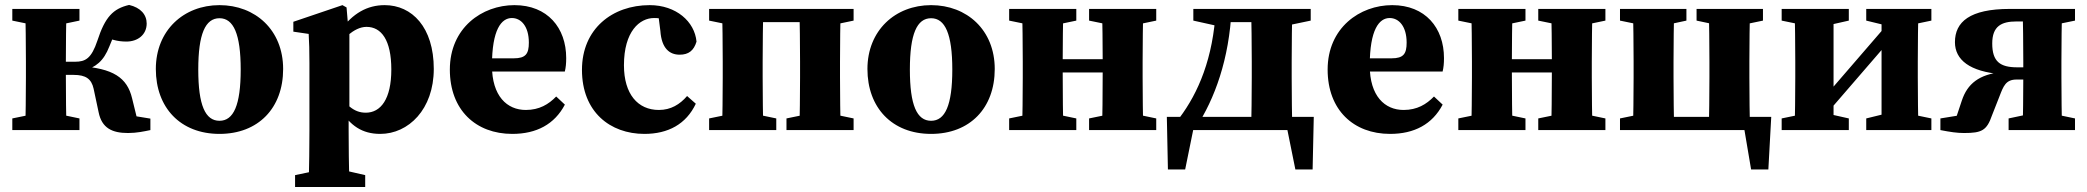

<svg xmlns="http://www.w3.org/2000/svg" viewBox="-20 -519 8328 766"><path d="M29.1 0H297V-46.5L201.3 -66.5H126.5L29.1 -46.5V0ZM29.1 -436.8 126.5 -416.8H201.3L297 -436.8V-483.4H29.1V-436.8ZM80.4 0H245.7C243.7 -45 242.7 -147.4 242.7 -226.8V-266.5C242.7 -335.9 243.7 -438.4 245.7 -483.4H80.4C82.4 -438.4 83.4 -335.9 83.4 -273.4V-210C83.4 -147.4 82.4 -45 80.4 0ZM373.3 -71.9C386 -7.5 427.8 11.7 490.9 11.7C525.5 11.7 556 5 580 0V-45.8L430.7 -70.2L537 -4.7L507 -126.7C487.3 -209.2 431.9 -246.7 295.6 -255.4L311.4 -235.5C362.6 -251.4 393 -274.2 416.5 -334.2C428.9 -366.9 443.3 -394.4 464.6 -427.3L388 -379C417.8 -362 447.3 -353.2 484.5 -353.2C529.2 -353.2 565 -380.1 565.2 -425C565.2 -460.6 541 -488.7 495.1 -499.3C431.1 -484.4 399.3 -451.2 368.5 -356.7C344.7 -285.5 320.8 -272.7 279.6 -272.7H163.1V-220.2H273.8C322.6 -220.2 344.7 -204.2 353.5 -165.1L373.3 -71.9Z M855.7 15.2C1010.5 15.2 1109.6 -87.8 1109.6 -243.7C1109.6 -399.6 998.2 -498.5 855.7 -498.5C712.5 -498.5 601.7 -397.4 601.7 -243.7C601.7 -89.9 699.5 15.2 855.7 15.2ZM855.7 -37.1C799.1 -37.1 771 -98.8 771 -241.5C771 -383.4 799.1 -446.3 855.7 -446.3C911.6 -446.3 940.3 -383.4 940.3 -241.5C940.3 -98.8 911.6 -37.1 855.7 -37.1Z M1157.2 227H1437V179.7L1350.1 159.7H1252.9L1157.2 179.7V227ZM1211.5 227H1373.9C1371.9 138.3 1370.9 65.5 1370.9 2V-69.8L1373.9 -82.3V-396.5L1369.2 -411.5L1362.6 -489.3L1346.2 -498.5L1150.3 -432.1V-392.7L1211.5 -383.7C1213.5 -343.7 1214.5 -322.8 1214.5 -267.8V2.6C1214.5 66.1 1213.5 138.3 1211.5 227ZM1497 15.2C1609.6 15.2 1710.6 -82.8 1710.6 -244.1C1710.6 -410.3 1623.7 -498.5 1514.8 -498.5C1444.7 -498.5 1387.5 -465.7 1337.4 -397.2H1302.9L1311.9 -322.8C1344.5 -356.3 1389.5 -411.8 1442.3 -411.8C1501.2 -411.8 1541.2 -359.7 1541.2 -241.5C1541.2 -123.4 1498.7 -69.4 1439.3 -69.4C1389.6 -69.4 1360.3 -102.2 1319.1 -157.4L1310.1 -85.2H1335.9C1376.3 -17.4 1425.2 15.2 1497 15.2Z M2023.8 15.2C2120.6 15.2 2192.5 -23.3 2233.6 -101.6L2199 -134C2168.8 -102.8 2131.7 -80.3 2077.8 -80.3C2003 -80.3 1942.7 -135.3 1942.7 -257.3C1942.7 -401.7 1980.6 -447.1 2022.2 -447.1C2058.5 -447.1 2089.9 -414.5 2089.9 -348.9C2089.9 -304.3 2077.5 -286.3 2029.5 -286.3H1842V-233.5H2233.4C2237.4 -250.1 2238.9 -265.8 2238.9 -287.3C2238.9 -408.3 2164.1 -498.5 2032.3 -498.5C1903.2 -498.5 1774.7 -408.1 1774.7 -241.4C1774.7 -80 1878.3 15.2 2023.8 15.2Z M2550.8 15.2C2645.5 15.2 2717.5 -23.6 2756 -105.2L2721.2 -135.9C2692.4 -102.5 2656.5 -80.3 2608.6 -80.3C2524.7 -80.3 2469.3 -143.5 2469.3 -258.7C2469.3 -393.9 2532 -447.1 2589.4 -447.1C2621 -447.1 2647.1 -440.1 2678.2 -425.7L2605.5 -467L2614.6 -395.6C2619.5 -325.1 2651.9 -300.8 2691.4 -300.8C2727.3 -300.8 2748 -317.1 2758.8 -352.9C2751.6 -432.7 2677.6 -498.5 2572 -498.5C2422.7 -498.5 2301.8 -403.8 2301.8 -240.3C2301.8 -72.2 2414.5 15.2 2550.8 15.2Z M2809.1 0H3077V-46.5L2981.3 -66.5H2906.5L2809.1 -46.5V0ZM2809.1 -436.8 2906.5 -416.8H2943.1V-483.4H2809.1V-436.8ZM2860.4 0H3025.7C3023.7 -45 3022.7 -147.4 3022.7 -210V-273.4C3022.7 -335.9 3023.7 -438.4 3025.7 -483.4H2860.4C2862.4 -438.4 2863.4 -335.9 2863.4 -273.4V-210C2863.4 -147.4 2862.4 -45 2860.4 0ZM2943.1 -430.6H3251.6V-483.4H2943.1V-430.6ZM3117.7 0H3385.5V-46.5L3289.9 -66.5H3215L3117.7 -46.5V0ZM3168.9 0H3334.3C3332.3 -45 3331.3 -147.4 3331.3 -210V-273.4C3331.3 -335.9 3332.3 -438.4 3334.3 -483.4H3168.9C3170.9 -438.4 3171.9 -335.9 3171.9 -273.4V-210C3171.9 -147.4 3170.9 -45 3168.9 0ZM3251.6 -416.8H3289.9L3385.5 -436.8V-483.4H3251.6V-416.8Z M3694.7 15.2C3849.5 15.2 3948.6 -87.8 3948.6 -243.7C3948.6 -399.6 3837.2 -498.5 3694.7 -498.5C3551.5 -498.5 3440.7 -397.4 3440.7 -243.7C3440.7 -89.9 3538.5 15.2 3694.7 15.2ZM3694.7 -37.1C3638.1 -37.1 3610 -98.8 3610 -241.5C3610 -383.4 3638.1 -446.3 3694.7 -446.3C3750.6 -446.3 3779.3 -383.4 3779.3 -241.5C3779.3 -98.8 3750.6 -37.1 3694.7 -37.1Z M4006.1 0H4274V-46.5L4178.3 -66.5H4103.5L4006.1 -46.5V0ZM4006.1 -436.8 4103.5 -416.8H4178.3L4274 -436.8V-483.4H4006.1V-436.8ZM4057.4 0H4222.7C4220.7 -45 4219.7 -147.4 4219.7 -238.6V-273.4C4219.7 -335.9 4220.7 -438.4 4222.7 -483.4H4057.4C4059.4 -438.4 4060.4 -335.9 4060.4 -273.4V-210C4060.4 -147.4 4059.4 -45 4057.4 0ZM4140.1 -229.9H4458.9V-282.7H4140.1V-229.9ZM4325 0H4592.9V-46.5L4497.2 -66.5H4422.4L4325 -46.5V0ZM4325 -436.8 4422.4 -416.8H4497.2L4592.9 -436.8V-483.4H4325V-436.8ZM4376.3 0H4541.6C4539.6 -45 4538.6 -147.4 4538.6 -210V-273.4C4538.6 -335.9 4539.6 -438.4 4541.6 -483.4H4376.3C4378.3 -438.4 4379.3 -335.9 4379.3 -273.4V-238.6C4379.3 -147.4 4378.3 -45 4376.3 0Z M4685.9 -49.2 4751.3 -10.2C4826.2 -124.1 4884.3 -283.5 4893.6 -483.4H4830.8C4820.3 -286.6 4760.7 -149 4685.9 -49.2ZM4740.9 -436.8 4830.9 -416.8H4861.9V-483.4H4740.9V-436.8ZM4861.9 -430.6H5024.1V-483.4H4861.9V-430.6ZM4971 0H5136.3C5134.3 -45 5133.3 -147.4 5133.3 -210V-273.4C5133.3 -335.9 5134.3 -438.4 5136.3 -483.4H4971C4973 -438.4 4974 -335.9 4974 -273.4V-210C4974 -147.4 4973 -45 4971 0ZM5060.9 -416.8H5113.5L5209.2 -436.8V-483.4H5060.9V-416.8ZM5170.9 0 5105.6 -52.8 5148 157.2H5216.8L5221.4 -52.8H4635.2L4639.5 157.2H4708.3L4751 -52.8L4684.9 0H5170.9Z M5525.8 15.2C5622.6 15.2 5694.5 -23.3 5735.6 -101.6L5701 -134C5670.8 -102.8 5633.7 -80.3 5579.8 -80.3C5505 -80.3 5444.7 -135.3 5444.7 -257.3C5444.7 -401.7 5482.6 -447.1 5524.2 -447.1C5560.5 -447.1 5591.9 -414.5 5591.9 -348.9C5591.9 -304.3 5579.5 -286.3 5531.5 -286.3H5344V-233.5H5735.4C5739.4 -250.1 5740.9 -265.8 5740.9 -287.3C5740.9 -408.3 5666.1 -498.5 5534.3 -498.5C5405.2 -498.5 5276.7 -408.1 5276.7 -241.4C5276.7 -80 5380.3 15.2 5525.8 15.2Z M5798.1 0H6066V-46.5L5970.3 -66.5H5895.5L5798.1 -46.5V0ZM5798.1 -436.8 5895.5 -416.8H5970.3L6066 -436.8V-483.4H5798.1V-436.8ZM5849.4 0H6014.7C6012.7 -45 6011.7 -147.4 6011.7 -238.6V-273.4C6011.7 -335.9 6012.7 -438.4 6014.7 -483.4H5849.4C5851.4 -438.4 5852.4 -335.9 5852.4 -273.4V-210C5852.4 -147.4 5851.4 -45 5849.4 0ZM5932.1 -229.9H6250.9V-282.7H5932.1V-229.9ZM6117 0H6384.9V-46.5L6289.2 -66.5H6214.4L6117 -46.5V0ZM6117 -436.8 6214.4 -416.8H6289.2L6384.9 -436.8V-483.4H6117V-436.8ZM6168.3 0H6333.6C6331.6 -45 6330.6 -147.4 6330.6 -210V-273.4C6330.6 -335.9 6331.6 -438.4 6333.6 -483.4H6168.3C6170.3 -438.4 6171.3 -335.9 6171.3 -273.4V-238.6C6171.3 -147.4 6170.3 -45 6168.3 0Z M6443.1 -436.8 6540.5 -416.8H6615.3L6708.1 -436.8V-483.4H6443.1V-436.8ZM6443.1 0H6577.1V-66.5H6540.5L6443.1 -46.5V0ZM6494.4 0H6659.7C6657.7 -45 6656.7 -147.4 6656.7 -210V-273.4C6656.7 -335.9 6657.7 -438.4 6659.7 -483.4H6494.4C6496.4 -438.4 6497.4 -335.9 6497.4 -273.4V-210C6497.4 -147.4 6496.4 -45 6494.4 0ZM6748.6 -436.8 6843 -416.8H6917.9L7013.5 -436.8V-483.4H6748.6V-436.8ZM6796.9 0H6962.3C6960.3 -45 6959.3 -147.4 6959.3 -210V-273.4C6959.3 -335.9 6960.3 -438.4 6962.3 -483.4H6796.9C6798.9 -438.4 6799.9 -335.9 6799.9 -273.4V-210C6799.9 -147.4 6798.9 -45 6796.9 0ZM6966.2 157.2H7035L7046.5 -52.8H6577.8V0H7025.6L6930.7 -52.8L6966.2 157.2Z M7088.1 0H7356V-46.5L7267 -66.5H7184.9L7088.1 -46.5V0ZM7088.1 -436.8 7185.5 -416.8H7267.5L7356 -436.8V-483.4H7088.1V-436.8ZM7139.4 0H7295.1V-483.4H7139.4C7141.4 -438.4 7142.4 -335.9 7142.4 -273.4V-210C7142.4 -147.4 7141.4 -45 7139.4 0ZM7209 -73.8H7274.5L7564.6 -409.6H7499L7209 -73.8ZM7425.5 0H7685.4V-46.5L7589.2 -66.5H7507.1L7425.5 -46.5V0ZM7425.5 -436.8 7507.7 -416.8H7589.7L7685.4 -436.8V-483.4H7425.5V-436.8ZM7486.6 0H7634.2C7632.2 -45 7631.2 -147.4 7631.2 -210V-273.4C7631.2 -335.9 7632.2 -438.4 7634.2 -483.4H7486.6V0Z M7721.4 0C7760.8 7.6 7787.1 11.7 7815.8 11.7C7886.5 11.7 7906.4 1.7 7927.3 -58.9L7957.2 -134.9C7972.9 -175.5 7982.2 -201.7 8025.3 -201.7H8124.5V-250.4H8028.2C7959.6 -250.4 7928.2 -273.1 7928.2 -345.6C7928.2 -414.4 7964.8 -433.4 8024.7 -433.4H8124.5V-483.4H7998.2C7838.3 -483.4 7779.4 -431.4 7779.4 -350.8C7779.4 -280.2 7838.5 -233.2 7965 -222.9L7966.9 -231.8C7875.4 -222.3 7829.1 -184.6 7806.9 -117.8L7770.1 -7.5L7859.3 -68.9L7721.4 -46.5V0ZM8049.1 0H8207.2C8205.2 -45 8204.2 -147.4 8204.2 -210V-273.4C8204.2 -335.9 8205.2 -438.4 8207.2 -483.4H8049.1C8051.1 -438.4 8052.1 -335.9 8052.1 -273.4V-210C8052.1 -147.4 8051.1 -45 8049.1 0ZM7993.5 0H8258.4V-46.5L8162.8 -66.5H8087.9L7993.5 -46.5V0ZM8124.5 -416.8H8161.1L8258.4 -436.8V-483.4H8124.5V-416.8Z"/></svg>

Font: Source Serif Variable
Style: Regular
Weight: 389
Designer: Frank Grießhammer
Foundry: Adobe Systems Incorporated
Version: Version 3.001;hotconv 1.0.111;makeotfexe 2.5.65597